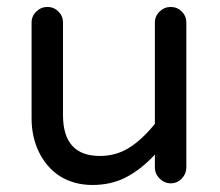

<svg xmlns="http://www.w3.org/2000/svg" viewBox="-20 -524 635 555"><path d="M153.3 -14.6Q114.3 -40 92.8 -84Q71.3 -127.9 71.3 -181.6V-459Q71.3 -477.5 85 -490.7Q98.6 -503.9 117.2 -503.9Q135.7 -503.9 148.9 -490.7Q162.1 -477.5 162.1 -459V-191.4Q162.1 -73.2 268.6 -73.2Q315.4 -73.2 353 -96.7Q390.6 -120.1 427.7 -166V-459Q427.7 -477.5 441.4 -490.7Q455.1 -503.9 473.6 -503.9Q492.2 -503.9 505.4 -490.7Q518.6 -477.5 518.6 -459V-40Q518.6 -21.5 505.4 -7.8Q492.2 5.9 473.6 5.9Q455.1 5.9 441.4 -7.8Q427.7 -21.5 427.7 -40V-77.1Q387.7 -34.2 344.7 -11.7Q301.8 10.7 247.1 10.7Q194.3 10.7 153.3 -14.6Z"/></svg>

Font: jf-openhuninn-1.1
Style: Regular
Weight: 400
Designer: [Kosugi Maru]
      Designed by Motoya company      

      [Varela Round]
      Joe Prince(Latin component); Avraham Co
Foundry: justfont CO.,LTD.
Version: 1.1